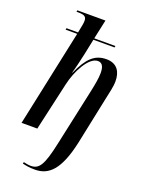

<svg xmlns="http://www.w3.org/2000/svg" viewBox="-181 -844 882 1169"><g transform="rotate(20 260.0 -260.0)"><path d="M198 240C287 240 351 183 392 -7L457 -318C464 -352 476 -397 476 -433C476 -490 452 -541 379 -541C302 -541 258 -495 212 -393H210C219 -422 234 -487 242 -524L263 -625H400L402 -635H265L292 -760H110L108 -750H121C159 -750 173 -741 173 -715C173 -703 171 -687 160 -635H85L83 -625H158L25 0H127L197 -310C217 -402 275 -513 334 -513C367 -513 374 -482 374 -448C374 -416 365 -369 356 -327L276 43C244 193 220 227 166 227C153 227 130 223 120 220L117 230C140 236 163 240 198 240Z"/></g></svg>

Font: Noto Serif Display Condensed Medium
Style: Italic
Weight: 500
Width: 3
Italic angle: -12°
Designer: Monotype Design Team
Foundry: Monotype Imaging Inc.
Version: Version 2.009